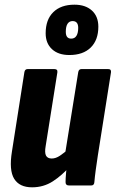

<svg xmlns="http://www.w3.org/2000/svg" viewBox="-20 -792 494 820"><path d="M117 8Q63 8 40.5 -28.5Q18 -65 31 -145L84 -483Q86 -497 98 -497H212Q227 -497 225 -483L175 -168Q170 -140 176.5 -127.5Q183 -115 201 -115Q218 -115 236 -127Q254 -139 274 -157L280 -83Q245 -43 205.5 -17.5Q166 8 117 8ZM274 0Q260 0 260 -14Q260 -30 262 -51.5Q264 -73 266 -92L258 -135L314 -483Q316 -497 328 -497H442Q456 -497 454 -483L398 -129Q393 -96 389 -67Q385 -38 383 -14Q382 0 370 0ZM276 -557Q229 -557 202 -582Q175 -607 175 -650Q175 -708 207.5 -740Q240 -772 298 -772Q345 -772 372.5 -747Q400 -722 400 -678Q400 -621 367.5 -589Q335 -557 276 -557ZM284 -627Q299 -627 306.5 -639Q314 -651 314 -673Q314 -702 290 -702Q276 -702 268.5 -690.5Q261 -679 261 -656Q261 -627 284 -627Z"/></svg>

Font: Sofia Sans Condensed Black
Style: Italic
Weight: 900
Italic angle: -9°
Version: Version 4.100